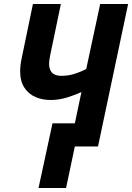

<svg xmlns="http://www.w3.org/2000/svg" viewBox="-20 -734 662 962"><path d="M173 208 243 -116H355L388 -273Q354 -257 314 -245Q274 -233 234 -233Q192 -233 157.5 -248Q123 -263 102 -295Q81 -327 81 -378Q81 -407 89 -444L145 -714H285L232 -460Q229 -446 227.5 -435Q226 -424 226 -414Q226 -354 288 -354Q321 -354 352 -363.5Q383 -373 412 -388L482 -714H622L471 0H355L311 208Z"/></svg>

Font: Noto Sans SemiCondensed
Style: Bold Italic
Weight: 700
Width: 4
Italic angle: -12°
Designer: Monotype Design Team
Foundry: Monotype Imaging Inc.
Version: Version 2.013; ttfautohint (v1.8.4.7-5d5b)